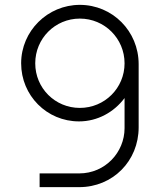

<svg xmlns="http://www.w3.org/2000/svg" viewBox="-20 -755 660 790"><path d="M308.5 -735C176 -735 67 -627.5 67 -494.5C67 -362 172.5 -255.5 305 -255.5C381.5 -255.5 449 -293.5 492.5 -351.5V-227.5C492.5 -128.5 413 -41.5 306 -41.5H143V15H306C444 15 550.5 -92.5 550.5 -231V-491C550.5 -627 442.5 -735 308.5 -735ZM125 -494.5C125 -596.5 206.5 -678.5 308.5 -678.5C410.5 -678.5 492.5 -596.5 492.5 -494.5C492.5 -392.5 410.5 -311 308.5 -311C206.5 -311 125 -392.5 125 -494.5Z"/></svg>

Font: Eudonet Light
Style: Regular
Weight: 300
Designer: Mikhail Sharanda
Foundry: Mikhail Sharanda
Version: Version 4.503;Glyphs 3.1.2 (3151)